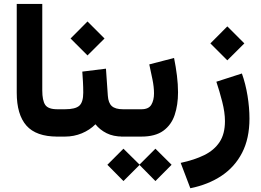

<svg xmlns="http://www.w3.org/2000/svg" viewBox="-20 -705 1346 991"><path d="M66.4 -684.6H198.2V-238.3Q198.2 -186.5 213.4 -163.8Q228.5 -141.1 275.9 -141.1H288.1V0H275.9Q166.5 0 116.5 -56.6Q66.4 -113.3 66.4 -226.6Z M404.8 -335.4 526.9 -350.6 536.6 -210.9Q539.1 -173.8 557.1 -157.5Q575.2 -141.1 614.7 -141.1H625V0H613.8Q564.9 0 530 -17.6Q495.1 -35.2 472.7 -63.5Q442.9 -33.7 402.1 -16.8Q361.3 0 315.4 0H268.6V-141.1H315.4Q369.1 -141.1 389.4 -159.4Q409.7 -177.7 409.7 -226.6Q409.7 -255.4 408.2 -282.5Q406.7 -309.6 404.8 -335.4ZM431.6 -594.2 519.5 -506.3 431.6 -418.9 344.2 -506.3Z M709.5 0H604.5V-141.1H710Q747.1 -141.1 761 -164.3Q774.9 -187.5 774.9 -223.1Q774.9 -256.3 766.8 -295.7Q758.8 -335 750.5 -372.6L878.4 -405.8Q887.7 -359.9 893.3 -314.7Q898.9 -269.5 898.9 -228.5Q898.9 -163.6 881.6 -111.8Q864.3 -60.1 822.8 -30Q781.2 0 709.5 0ZM617.2 62.5 700.2 144.5 782.2 62.5 865.7 145.5 782.2 229.5 700.2 146.5 617.2 229.5 534.2 145.5Z M1153.3 -568.8 1241.2 -481 1153.3 -393.6 1065.9 -481ZM962.4 266.6 912.6 135.7Q983.4 120.6 1034.4 95.5Q1085.4 70.3 1113.3 28.3Q1141.1 -13.7 1141.1 -80.1Q1141.1 -124.5 1127 -179.9Q1112.8 -235.4 1096.7 -283.2L1228.5 -325.7Q1247.6 -272.5 1257.6 -210.9Q1267.6 -149.4 1267.6 -92.8Q1267.6 9.8 1229.7 83.3Q1191.9 156.7 1123.3 202.4Q1054.7 248 962.4 266.6Z"/></svg>

Font: Vazirmatn FD ExtraBold
Style: Regular
Weight: 800
Designer: Saber Rastikerdar
Foundry: Saber Rastikerdar
Version: Version 33.003